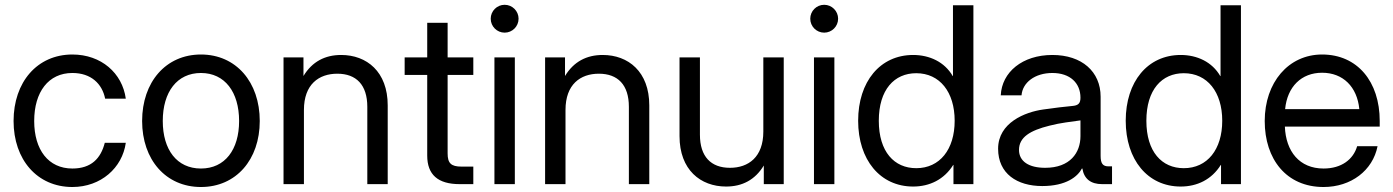

<svg xmlns="http://www.w3.org/2000/svg" viewBox="-20 -749 5665 781"><path d="M274.4 11.7C390.6 11.7 477.5 -66.4 491.7 -168H406.2C390.1 -105 351.6 -63.5 274.4 -63.5C176.8 -63.5 119.1 -139.6 119.1 -256.8C119.1 -375 177.2 -452.1 274.4 -452.1C350.6 -452.1 395.5 -408.2 407.7 -347.7H491.7C477.5 -451.7 391.6 -527.3 274.4 -527.3C131.3 -527.3 35.2 -415 35.2 -256.8C35.2 -99.6 131.3 11.7 274.4 11.7Z M797.4 11.7C940.4 11.7 1036.6 -99.6 1036.6 -256.8C1036.6 -415 940.4 -527.3 797.4 -527.3C654.3 -527.3 558.1 -415 558.1 -256.8C558.1 -99.6 654.3 11.7 797.4 11.7ZM797.4 -63.5C699.7 -63.5 642.1 -139.6 642.1 -256.8C642.1 -375 700.2 -452.1 797.4 -452.1C894.5 -452.1 952.6 -374.5 952.6 -256.8C952.6 -140.1 895 -63.5 797.4 -63.5Z M1216.3 -301.8C1216.3 -405.8 1276.9 -449.2 1352.1 -449.2C1429.2 -449.2 1474.1 -403.8 1474.1 -314.5V0H1557.1V-320.3C1557.1 -457.5 1471.7 -525.4 1367.7 -525.4C1302.2 -525.4 1250 -498.5 1214.4 -439.9V-515.6H1133.3V0H1216.3Z M1717.8 -656.2V-515.6H1626V-444.3H1717.8V-116.2C1717.8 -38.6 1761.2 0 1849.6 0H1905.3V-71.3H1857.4C1814.9 -71.3 1800.8 -85 1800.8 -125V-444.3H1905.3V-515.6H1800.8V-656.2Z M1991.2 0H2074.2V-515.6H1991.2ZM2032.7 -616.2C2064 -616.2 2089.4 -641.6 2089.4 -672.9C2089.4 -704.1 2064 -729.5 2032.7 -729.5C2001.5 -729.5 1976.1 -704.1 1976.1 -672.9C1976.1 -641.6 2001.5 -616.2 2032.7 -616.2Z M2280.3 -301.8C2280.3 -405.8 2340.8 -449.2 2416 -449.2C2493.2 -449.2 2538.1 -403.8 2538.1 -314.5V0H2621.1V-320.3C2621.1 -457.5 2535.6 -525.4 2431.6 -525.4C2366.2 -525.4 2314 -498.5 2278.3 -439.9V-515.6H2197.3V0H2280.3Z M2933.6 9.8C2999 9.8 3051.3 -17.1 3086.9 -75.7V0H3168V-515.6H3085V-213.9C3085 -109.9 3024.4 -66.4 2949.2 -66.4C2872.1 -66.4 2827.1 -111.8 2827.1 -201.2V-515.6H2744.1V-195.3C2744.1 -58.1 2829.6 9.8 2933.6 9.8Z M3291 0H3374V-515.6H3291ZM3332.5 -616.2C3363.8 -616.2 3389.2 -641.6 3389.2 -672.9C3389.2 -704.1 3363.8 -729.5 3332.5 -729.5C3301.3 -729.5 3275.9 -704.1 3275.9 -672.9C3275.9 -641.6 3301.3 -616.2 3332.5 -616.2Z M3694.3 9.8C3761.2 9.8 3820.3 -18.6 3857.4 -78.1H3858.4V0H3939.5V-727.5H3856.4V-439.5H3855.5C3822.3 -497.1 3761.2 -525.4 3694.3 -525.4C3560.1 -525.4 3470.7 -417 3470.7 -257.8C3470.7 -99.1 3560.1 9.8 3694.3 9.8ZM3707 -64.9C3617.7 -64.9 3554.7 -131.3 3554.7 -257.8C3554.7 -384.3 3617.7 -451.2 3707 -451.2C3802.7 -451.2 3863.3 -374.5 3863.3 -257.8C3863.3 -141.1 3802.7 -64.9 3707 -64.9Z M4219.7 7.8C4316.9 7.8 4363.8 -30.8 4380.9 -63.5H4382.8C4389.6 -21 4417.5 0 4462.9 0H4503.4V-72.3H4489.3C4465.8 -72.3 4457 -84 4457 -115.2V-355.5C4457 -457.5 4380.9 -525.4 4260.7 -525.4C4138.7 -525.4 4055.2 -455.6 4050.8 -361.3H4135.3C4139.2 -412.6 4189 -452.1 4260.7 -452.1C4333 -452.1 4375 -411.1 4375 -351.6C4375 -328.1 4365.7 -319.8 4341.3 -317.9C4308.1 -314.9 4272.9 -310.5 4224.1 -303.7C4149.9 -293.5 4040 -250 4040 -144C4040 -42.5 4117.2 7.8 4219.7 7.8ZM4231.4 -66.4C4165.5 -66.4 4125 -92.3 4125 -139.2C4125 -190.9 4170.4 -218.3 4249 -237.8C4295.9 -250 4335.9 -253.4 4375 -259.3V-195.3C4375 -127.9 4333 -66.4 4231.4 -66.4Z M4782.7 9.8C4849.6 9.8 4908.7 -18.6 4945.8 -78.1H4946.8V0H5027.8V-727.5H4944.8V-439.5H4943.8C4910.6 -497.1 4849.6 -525.4 4782.7 -525.4C4648.4 -525.4 4559.1 -417 4559.1 -257.8C4559.1 -99.1 4648.4 9.8 4782.7 9.8ZM4795.4 -64.9C4706.1 -64.9 4643.1 -131.3 4643.1 -257.8C4643.1 -384.3 4706.1 -451.2 4795.4 -451.2C4891.1 -451.2 4951.7 -374.5 4951.7 -257.8C4951.7 -141.1 4891.1 -64.9 4795.4 -64.9Z M5363.8 11.7C5476.1 11.7 5564 -55.7 5583.5 -154.3H5500.5C5484.9 -100.6 5437 -63.5 5363.8 -63.5C5266.1 -63.5 5210.4 -132.8 5206.5 -233.9H5592.3V-256.8C5592.3 -417 5501.5 -527.3 5357.9 -527.3C5221.2 -527.3 5124.5 -413.6 5124.5 -256.8C5124.5 -101.6 5212.4 11.7 5363.8 11.7ZM5207.5 -305.2C5216.3 -396 5273.4 -453.1 5357.9 -453.1C5442.9 -453.1 5500.5 -396 5509.3 -305.2Z"/></svg>

Font: Raveo Display Display
Style: Regular
Weight: 400
Designer: Jakub Foglar, Rasmus Andersson (Inter)
Foundry: Jakubfoglar.com
Version: Version 1.100;Glyphs 3.2.3 (3260)